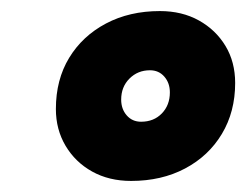

<svg xmlns="http://www.w3.org/2000/svg" viewBox="-20 -732 445 347"><path d="M217 -405Q177 -405 146.5 -422Q116 -439 98.5 -468.5Q81 -498 81 -535Q81 -588 105 -627.5Q129 -667 171.5 -689.5Q214 -712 269 -712Q309 -712 339.5 -695Q370 -678 387.5 -649Q405 -620 405 -582Q405 -530 381 -490Q357 -450 314.5 -427.5Q272 -405 217 -405ZM235 -512Q258 -512 272.5 -527Q287 -542 287 -565Q287 -582 277 -593.5Q267 -605 251 -605Q229 -605 214 -590Q199 -575 199 -552Q199 -535 209 -523.5Q219 -512 235 -512Z"/></svg>

Font: Figtree Light Black
Style: Italic
Weight: 900
Italic angle: -9.5°
Version: Version 2.000